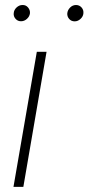

<svg xmlns="http://www.w3.org/2000/svg" viewBox="-20 -731 346 751"><path d="M162.1 -528.3 71.3 0H32.7L124 -528.3ZM33.7 -679.7Q34.7 -692.4 44.9 -701.9Q55.2 -711.4 67.9 -711.4Q81.1 -711.9 89.6 -701.9Q98.1 -691.9 97.2 -679.2Q95.7 -666.5 85.4 -657.2Q75.2 -647.9 62.5 -647.9Q49.8 -647.5 41 -657.2Q32.2 -667 33.7 -679.7ZM243.2 -679.2Q244.6 -691.9 254.4 -701.7Q264.2 -711.4 277.3 -711.4Q290.5 -711.4 299.1 -701.7Q307.6 -691.9 306.2 -678.7Q305.2 -666.5 294.9 -657Q284.7 -647.5 272 -647.5Q258.8 -647.5 250.5 -657Q242.2 -666.5 243.2 -679.2Z"/></svg>

Font: Roboto ExtraLight
Style: Italic
Weight: 250
Designer: Christian Robertson
Foundry: Google
Version: Version 3.009; 2024